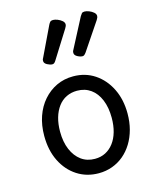

<svg xmlns="http://www.w3.org/2000/svg" viewBox="-125 -925 840 1030"><g transform="rotate(-15 294.5 -410.0)"><path d="M295 19Q228 19 175.5 -15Q123 -49 93 -109.5Q63 -170 63 -250Q63 -309 80 -358Q97 -407 128.5 -443Q160 -479 202 -499Q244 -519 295 -519Q362 -519 414 -484.5Q466 -450 496 -389.5Q526 -329 526 -251Q526 -204 515 -163Q504 -122 483.5 -88.5Q463 -55 434.5 -31Q406 -7 370.5 6Q335 19 295 19ZM295 -61Q328 -61 354 -74.5Q380 -88 399 -113Q418 -138 428 -173Q438 -208 438 -251Q438 -308 420.5 -350.5Q403 -393 371 -416Q339 -439 295 -439Q263 -439 236 -426Q209 -413 190 -387.5Q171 -362 161 -327.5Q151 -293 151 -250Q151 -193 169 -150.5Q187 -108 219 -84.5Q251 -61 295 -61ZM205 -610Q193 -610 177 -618.5Q161 -627 161 -640Q161 -643 161.5 -646.5Q162 -650 165 -655L244 -820Q248 -828 253 -833.5Q258 -839 269 -839Q280 -839 294 -833.5Q308 -828 318.5 -819Q329 -810 329 -799Q329 -795 327.5 -790.5Q326 -786 321 -778L225 -625Q220 -617 215.5 -613.5Q211 -610 205 -610ZM373 -610Q360 -610 344.5 -618.5Q329 -627 329 -640Q329 -643 329.5 -646.5Q330 -650 333 -655L419 -820Q424 -828 428.5 -833.5Q433 -839 444 -839Q455 -839 469 -833.5Q483 -828 493.5 -819Q504 -810 504 -799Q504 -795 502.5 -790.5Q501 -786 496 -778L393 -625Q387 -617 382.5 -613.5Q378 -610 373 -610Z"/></g></svg>

Font: Playwrite GB J
Style: Regular
Weight: 400
Designer: Veronika Burian, José Scaglione
Foundry: TypeTogether
Version: Version 1.002